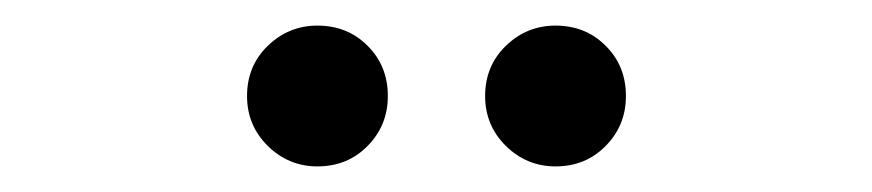

<svg xmlns="http://www.w3.org/2000/svg" viewBox="-20 -918 681 150"><path d="M414 -788Q391.5 -788 375.2 -804Q359 -820 359 -843Q359 -866.5 375.2 -882.2Q391.5 -898 414 -898Q437.5 -898 453.2 -882.2Q469 -866.5 469 -843Q469 -820 453.2 -804Q437.5 -788 414 -788ZM228 -788Q205.5 -788 189.2 -804Q173 -820 173 -843Q173 -866.5 189.2 -882.2Q205.5 -898 228 -898Q251.5 -898 267.2 -882.2Q283 -866.5 283 -843Q283 -820 267.2 -804Q251.5 -788 228 -788Z"/></svg>

Font: Undotted
Style: Regular
Weight: 400
Designer: Delve Withrington, Dave Bailey, Thomas Jockin
Foundry: Delve Fonts LLC
Version: Version 4.000